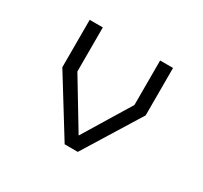

<svg xmlns="http://www.w3.org/2000/svg" viewBox="-111 -649 842 798"><g transform="rotate(30 310.0 -250.0)"><path d="M110 -272.5V-500H173V-288.5L320 -45H301L448 -286.5V-500H510V-272.5L341.5 0H278.5Z"/></g></svg>

Font: Monaspace Krypton Var ExLight
Style: Regular
Weight: 200
Designer: Riley Cran and the Lettermatic Team
Version: Version 1.200 (Monaspace Krypton Var)